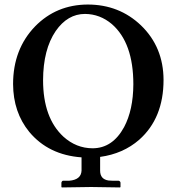

<svg xmlns="http://www.w3.org/2000/svg" viewBox="-20 -678 770 838"><path d="M351.1 -617.2Q274.9 -617.2 223.1 -542.5Q168.5 -462.4 168 -328.1Q168 -163.6 256.8 -81.5Q312.5 -31.2 383.8 -30.8Q471.2 -30.8 521.5 -123Q561.5 -198.2 562 -310.1Q562 -491.2 468.3 -572.8Q416.5 -616.7 351.1 -617.2ZM335.9 8.8Q191.9 -1.5 107.9 -102.1Q37.6 -188 37.1 -311Q37.1 -463.4 133.3 -563Q226.1 -657.7 362.8 -658.2Q500 -658.2 595.2 -567.4Q693.4 -472.7 693.8 -329.1Q693.8 -162.1 587.4 -67.9Q517.1 -6.8 417 6.8V66.9Q417 104.5 454.1 109.9Q462.4 110.8 472.2 110.8H498Q504.9 112.8 505.9 119.1V138.2L503.9 140.1Q502.9 140.1 377.9 138.2L250 140.1L248 138.2V119.1Q250 111.8 254.9 110.8H282.2Q334 106.4 335.9 66.9Z"/></svg>

Font: Linux Libertine O
Style: Semibold
Weight: 700
Designer: Philipp H. Poll
Foundry: Philipp H. Poll
Version: Version 5.0.0